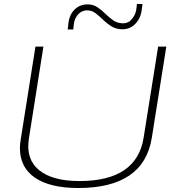

<svg xmlns="http://www.w3.org/2000/svg" viewBox="-20 -934 877 964"><path d="M373 10Q232 10 156 -41.5Q80 -93 80 -191Q80 -202 81 -212Q82 -222 85 -240L158 -700H198L125 -238Q109 -135 176 -80Q243 -25 379 -25Q666 -25 701 -242L774 -700H815L742 -241Q701 10 373 10ZM321 -786Q321 -788 320.5 -784.5Q320 -781 319.5 -779.5Q319 -778 320 -784.5Q321 -791 323 -813Q327 -858 353.5 -885Q380 -912 420 -912Q448 -912 469.5 -897.5Q491 -883 509.5 -864.5Q528 -846 549 -831.5Q570 -817 598 -817Q626 -817 644.5 -841Q663 -865 665 -892Q667 -905 667 -907.5Q667 -910 667 -914H695Q695 -909 694.5 -906Q694 -903 692 -889Q688 -845 661 -816Q634 -787 595 -787Q564 -787 541 -801Q518 -815 498.5 -834Q479 -853 460 -867.5Q441 -882 417 -882Q390 -882 371.5 -861Q353 -840 350 -808Q348 -794 348 -786Q348 -788 347.5 -783Q347 -778 346.5 -776.5Q346 -775 348 -786Z"/></svg>

Font: Georama Extended ExtraLight
Style: Italic
Weight: 200
Width: 7
Italic angle: -9°
Designer: Jean-Baptiste Levee
Foundry: Production Type
Version: Version 1.000